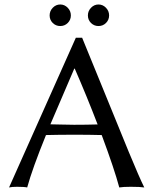

<svg xmlns="http://www.w3.org/2000/svg" viewBox="-20 -825 679 848"><path d="M411.1 -275.4Q363.8 -398.9 310.1 -522H308.1L202.6 -275.9Q211.4 -275.9 251 -274.9Q290.5 -273.9 307.1 -273.9Q362.3 -273.9 411.1 -275.4ZM183.1 -228.5Q122.6 -79.6 100.1 2.9Q87.9 0 55.2 0Q32.2 0 20 2.9L314.9 -658.2H342.8Q376 -578.6 439.2 -422.4Q502.4 -266.1 548.8 -153.8Q595.2 -41.5 617.2 2.9Q600.1 0 557.1 0Q523.9 0 506.8 2.9Q484.9 -79.1 429.2 -228.5Q373 -230 312 -230Q240.2 -230 183.1 -228.5ZM381.8 -723.6Q368.2 -737.3 368.2 -756.8Q368.2 -776.4 382.1 -790.8Q396 -805.2 415 -805.2Q434.1 -805.2 448 -790.8Q461.9 -776.4 461.9 -756.8Q461.9 -737.3 448.2 -723.6Q434.6 -710 415 -710Q395.5 -710 381.8 -723.6ZM212.9 -723.6Q199.2 -737.3 199.2 -756.8Q199.2 -776.4 213.1 -790.8Q227.1 -805.2 246.1 -805.2Q265.1 -805.2 279.1 -790.8Q293 -776.4 293 -756.8Q293 -737.3 279.3 -723.6Q265.6 -710 246.1 -710Q226.6 -710 212.9 -723.6Z"/></svg>

Font: Linux Biolinum
Style: Regular
Weight: 400
Designer: Philipp H. Poll
Foundry: Philipp H. Poll
Version: Version 0.6.4